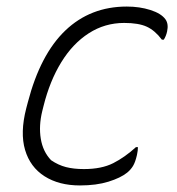

<svg xmlns="http://www.w3.org/2000/svg" viewBox="-20 -556 540 586"><path d="M367 -536Q406 -536 439 -525.5Q472 -515 485 -497Q495 -483 490 -460Q487 -446 480 -435H474Q453 -463 428 -474.5Q403 -486 359 -486Q300 -486 251 -454.5Q202 -423 167 -366Q132 -309 113 -233L109 -217Q98 -172 104.5 -132.5Q111 -93 136 -67Q158 -52 181.5 -46Q205 -40 236 -40Q290 -40 325.5 -58Q361 -76 395 -107H401Q401 -97 398 -83Q393 -61 386 -49.5Q379 -38 368 -29Q348 -13 311 -1.5Q274 10 224 10Q160 10 116 -18Q72 -46 56.5 -98.5Q41 -151 60 -225L65 -244Q103 -390 179.5 -463Q256 -536 367 -536Z"/></svg>

Font: Recursive Sn Csl St Lt
Style: Italic
Weight: 300
Italic angle: -15°
Version: Version 1.079;hotconv 1.0.112;makeotfexe 2.5.65598; ttfautoh